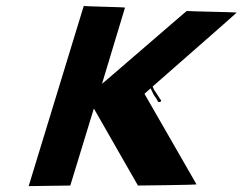

<svg xmlns="http://www.w3.org/2000/svg" viewBox="-20 -700 825 653"><path d="M466.4 -456C468.9 -464 470 -471 472.1 -478C473.1 -481 474.7 -483 474.6 -486C473 -494 464.7 -483 463.1 -478L461.3 -472C459.5 -466 459.2 -462 457.4 -456L450.4 -433L448 -422C442.4 -397 441.1 -370 433.2 -344L432.6 -342C431.6 -339 433.3 -338 436.3 -338C439.3 -338 440.6 -339 441.6 -342L442.2 -344C443.7 -349 443.9 -353 445.5 -358C446.1 -360 784.3 -655 784.9 -657C785.5 -659 615.1 -661 615.7 -663C616.3 -665 326.3 -413 326.9 -415C327.5 -417 404.5 -672 405.1 -674C405.7 -676 264.3 -678 264.9 -680L77.5 -67L219.1 -69L299.2 -331L449.1 -69C451.1 -69 647.7 -71 648.3 -73L461 -399C469.5 -404 476.3 -410 483.9 -415C490.9 -402 496.5 -391 502.6 -378C506.4 -371 512.6 -365 515.5 -358C517.4 -348 532.5 -355 527.1 -360C524.7 -362 523.6 -365 522.2 -367C517.3 -374 512.8 -382 507.9 -389C500.4 -397 498.3 -413 492 -422H493C495.6 -424 497.2 -426 499.5 -427C522.5 -440 543.2 -462 566.2 -475C572.4 -479 572.2 -488 565 -484C554.8 -477 547.4 -469 537.2 -462C524.2 -452 509.1 -442 495.7 -434C481.9 -425 470.3 -413 454.8 -405C455.6 -414 456.3 -423 459.7 -434Z"/></svg>

Font: Hussar Wojna
Style: 3Obl
Weight: 400
Designer: Robert Jablonski
Foundry: Cannot Into Space Fonts
Version: Version 1.01